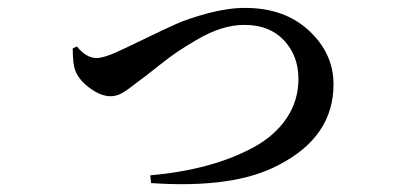

<svg xmlns="http://www.w3.org/2000/svg" viewBox="-20 -478 1040 486"><path d="M164.1 -355.5 174.8 -360.4Q198.2 -331.1 224.6 -331.1Q241.2 -331.1 274.4 -345.7Q292 -353.5 343.3 -378.4Q394.5 -403.3 426.3 -417.5Q458 -431.6 507.8 -444.8Q557.6 -458 600.6 -458Q700.2 -458 762.2 -400.4Q824.2 -342.8 824.2 -264.6Q824.2 -131.8 685.5 -60.5Q572.3 0 362.3 -14.6L360.4 -34.2Q437.5 -41 502.9 -58.6Q568.4 -76.2 621.6 -105Q674.8 -133.8 705.1 -178.2Q735.4 -222.7 735.4 -278.3Q735.4 -336.9 698.7 -376Q662.1 -415 598.6 -415Q570.3 -415 540.5 -405.8Q510.7 -396.5 480 -378.4Q449.2 -360.4 430.2 -347.7Q411.1 -335 382.8 -312.5Q354.5 -290 350.6 -287.1Q341.8 -280.3 329.1 -271Q316.4 -261.7 311 -257.3Q305.7 -252.9 297.4 -247.6Q289.1 -242.2 283.7 -239.7Q278.3 -237.3 272 -235.8Q265.6 -234.4 259.8 -234.4Q235.4 -234.4 207.5 -254.9Q179.7 -275.4 170.9 -298.8Q164.1 -314.5 164.1 -355.5Z"/></svg>

Font: GenYoMin TW TTF SemiBold
Style: Regular
Weight: 600
Version: Version 1.300